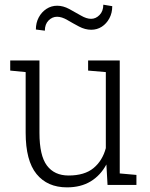

<svg xmlns="http://www.w3.org/2000/svg" viewBox="-20 -785 637 815"><path d="M264.2 10.3Q181.2 10.3 135 -46.4Q88.9 -103 88.9 -222.2V-479L23.4 -485.4V-528.3H88.9H147.5V-221.2Q147.5 -124.5 179.2 -82.3Q210.9 -40 271 -40Q338.9 -40 377 -71.5Q415 -103 429.2 -156.2V-479L354 -485.4V-528.3H429.2H488.3V-48.8L559.1 -42.5V0H436.5L431.6 -86.9Q406.7 -40.5 365 -15.1Q323.2 10.3 264.2 10.3ZM170.4 -654.8 132.3 -659.7Q132.3 -688.5 144.5 -711.2Q156.7 -733.9 177.2 -747.3Q197.8 -760.7 222.7 -760.7Q248 -760.7 273.9 -746.8Q299.8 -732.9 323.5 -719Q347.2 -705.1 366.7 -705.1Q386.7 -705.1 402.6 -721.4Q418.5 -737.8 418.5 -765.1L456.5 -758.8Q456.5 -730 444.3 -707.3Q432.1 -684.6 412.1 -671.6Q392.1 -658.7 367.2 -658.7Q341.3 -658.7 315.4 -672.4Q289.6 -686 265.9 -700Q242.2 -713.9 222.2 -713.9Q201.7 -713.9 186 -698Q170.4 -682.1 170.4 -654.8Z"/></svg>

Font: Roboto Slab LO Light
Style: Regular
Weight: 300
Designer: Google
Version: Version 2.000